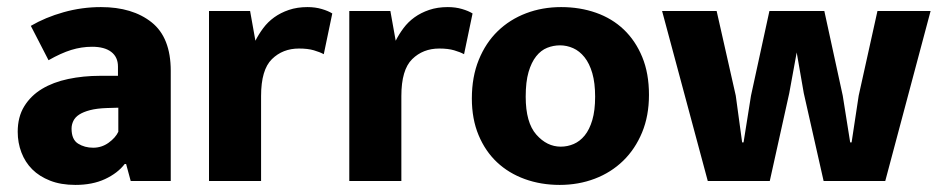

<svg xmlns="http://www.w3.org/2000/svg" viewBox="-20 -511 2655 542"><path d="M67 -438Q108 -462 159.5 -476.5Q211 -491 265 -491Q354 -491 408 -448Q462 -405 462 -311V0H349L336 -48H332Q312 -22 276.5 -5.5Q241 11 193 11Q152 11 121.5 -1Q91 -13 71 -33Q51 -53 40.5 -80.5Q30 -108 30 -139Q30 -181 48.5 -211Q67 -241 98.5 -260Q130 -279 172.5 -288Q215 -297 263 -297H313V-323Q313 -350 294 -364.5Q275 -379 240 -379Q210 -379 181 -370Q152 -361 117 -341ZM314 -207 281 -206Q253 -205 234 -200Q215 -195 203.5 -187.5Q192 -180 187 -169.5Q182 -159 182 -148Q182 -117 200.5 -105.5Q219 -94 243 -94Q267 -94 286.5 -108Q306 -122 314 -139Z M570 0V-480H686L701 -396Q710 -414 723 -431.5Q736 -449 754 -462Q772 -475 795.5 -483Q819 -491 848 -491Q870 -491 888.5 -485.5Q907 -480 918 -473L894 -358Q883 -364 866 -369Q849 -374 824 -374Q778 -374 747.5 -344Q717 -314 717 -240V0Z M966 0V-480H1082L1097 -396Q1106 -414 1119 -431.5Q1132 -449 1150 -462Q1168 -475 1191.5 -483Q1215 -491 1244 -491Q1266 -491 1284.5 -485.5Q1303 -480 1314 -473L1290 -358Q1279 -364 1262 -369Q1245 -374 1220 -374Q1174 -374 1143.5 -344Q1113 -314 1113 -240V0Z M1812 -243Q1812 -184 1792.5 -137Q1773 -90 1739 -57Q1705 -24 1659 -6.5Q1613 11 1560 11Q1507 11 1461.5 -5.5Q1416 -22 1383 -53Q1350 -84 1331 -129.5Q1312 -175 1312 -233Q1312 -294 1331.5 -342Q1351 -390 1385 -423Q1419 -456 1465 -473.5Q1511 -491 1564 -491Q1617 -491 1662.5 -475Q1708 -459 1741 -427.5Q1774 -396 1793 -350Q1812 -304 1812 -243ZM1660 -238Q1660 -277 1652 -304.5Q1644 -332 1630 -349.5Q1616 -367 1598 -375Q1580 -383 1561 -383Q1542 -383 1524.5 -376Q1507 -369 1493.5 -352Q1480 -335 1472 -307.5Q1464 -280 1464 -238Q1464 -165 1494 -131Q1524 -97 1563 -97Q1582 -97 1599.5 -104.5Q1617 -112 1630.5 -128.5Q1644 -145 1652 -172Q1660 -199 1660 -238Z M1849 -480H2003L2057 -241L2075 -109H2079L2100 -241L2152 -480H2307L2359 -241L2380 -109H2384L2404 -241L2457 -480H2607L2479 0H2305L2249 -248L2229 -363L2208 -248L2153 0H1978Z"/></svg>

Font: Mukta Mahee ExtraBold
Style: Regular
Weight: 800
Designer: Shuchita Grover, Noopur Datye, Girish Dalvi, Yashodeep Gholap
Foundry: Ek Type
Version: Version 2.538;PS 1.000;hotconv 16.6.51;makeotf.lib2.5.65220;